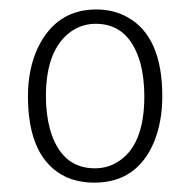

<svg xmlns="http://www.w3.org/2000/svg" viewBox="-20 -686 402 406"><path d="M180.7 -330.1Q109.4 -330.1 85.9 -412.1Q77.1 -444.3 77.1 -482.4Q77.1 -581.1 129.9 -619.1Q153.3 -635.7 182.6 -635.7Q253.9 -635.7 277.3 -550.8Q285.2 -519.5 285.2 -482.4Q285.2 -377 227.5 -342.8Q206.1 -330.1 180.7 -330.1ZM183.6 -666Q99.6 -666 60.5 -585.9Q39.1 -541 39.1 -482.4Q39.1 -349.6 120.1 -311.5Q146.5 -299.8 179.7 -299.8Q269.5 -299.8 305.7 -385.7Q323.2 -428.7 323.2 -482.4Q323.2 -608.4 250 -649.4Q220.7 -666 183.6 -666Z"/></svg>

Font: Yaldevi Colombo ExtraLight
Style: Regular
Weight: 275
Designer: Sol Matas, Denzil Rajitha, Kosala Senevirathne and Pathum Egodawatta
Foundry: Mooniak
Version: Version 1.020 ; ttfautohint (v1.6)